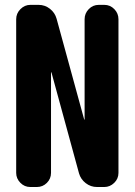

<svg xmlns="http://www.w3.org/2000/svg" viewBox="-20 -750 540 770"><path d="M398.4 -730.5Q421.9 -730.5 438.5 -713.4Q455.1 -696.3 455.1 -672.9V-56.6Q455.1 -33.2 438 -16.6Q420.9 0 398.4 0H369.1Q343.8 0 323.7 -15.6Q303.7 -31.2 296.9 -54.7L186.5 -459Q186.5 -460 185.5 -460Q184.6 -460 184.6 -459V-56.6Q184.6 -33.2 168 -16.6Q151.4 0 127.9 0H101.6Q78.1 0 61.5 -17.1Q44.9 -34.2 44.9 -56.6V-672.9Q44.9 -696.3 62 -713.4Q79.1 -730.5 101.6 -730.5H134.8Q160.2 -730.5 180.2 -714.8Q200.2 -699.2 207 -674.8L317.4 -271.5Q317.4 -270.5 318.4 -270Q319.3 -269.5 319.3 -271.5V-672.9Q319.3 -696.3 335.9 -713.4Q352.5 -730.5 376 -730.5Z"/></svg>

Font: Rounded Mgen+ 2m bold
Style: Bold
Weight: 700
Designer: [Source Han Sans]
Ryoko NISHIZUKA  (kana & ideographs); Paul D. Hunt (Latin, Greek & Cyrillic); Wenlong ZHANG  (bopomofo
Version: Version 1.059.20150602